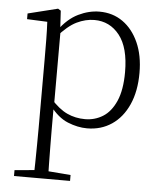

<svg xmlns="http://www.w3.org/2000/svg" viewBox="-55 -569 733 877"><g transform="rotate(5 312.0 -131.0)"><path d="M42 260V233L154 223H175L299 233V260ZM132 260Q133 229 133.5 189.5Q134 150 134.5 108.5Q135 67 135 32V-278Q135 -330 134.5 -374Q134 -418 132 -455L39 -459V-485L176 -519L189 -511L194 -425L196 -420V-80L195 -71V32Q195 66 195.5 107.5Q196 149 196.5 189Q197 229 198 260ZM355 14Q312 14 266.5 -4.5Q221 -23 182 -75H169L181 -108Q222 -62 260 -44.5Q298 -27 342 -27Q387 -27 424 -50Q461 -73 483.5 -124Q506 -175 506 -257Q506 -369 461.5 -425.5Q417 -482 346 -482Q306 -482 265.5 -462.5Q225 -443 178 -389L169 -420H181Q221 -475 269.5 -498.5Q318 -522 366 -522Q427 -522 473 -489.5Q519 -457 545.5 -398Q572 -339 572 -259Q572 -175 544.5 -113.5Q517 -52 468 -19Q419 14 355 14Z"/></g></svg>

Font: Noto Serif TC
Style: Regular
Weight: 200
Designer: Ryoko NISHIZUKA 西塚涼子 (kana & ideographs); Frank Grießhammer (Latin, Greek & Cyrillic); Wenlong ZHANG 张文龙 (bopomofo); San
Foundry: Adobe
Version: Version 2.001;hotconv 1.1.0;makeotfexe 2.6.0